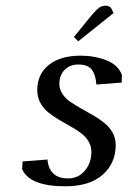

<svg xmlns="http://www.w3.org/2000/svg" viewBox="-20 -651 451 679"><path d="M58.1 -53.2 60.1 -80.1 147.9 -86.9Q150.4 -55.7 168.2 -37.8Q186 -20 221.2 -20Q256.8 -20 280 -47.4Q303.2 -74.7 303.2 -113.8Q303.2 -134.3 292.7 -151.6Q282.2 -168.9 265.4 -181.2Q248.5 -193.4 228 -204.8Q207.5 -216.3 187 -228.5Q166.5 -240.7 149.7 -254.4Q132.8 -268.1 122.3 -288.1Q111.8 -308.1 111.8 -332Q111.8 -389.2 152.8 -421.6Q193.8 -454.1 265.1 -454.1Q314.9 -454.1 356.4 -437.7Q397.9 -421.4 411.1 -386.2L410.2 -358.9L320.8 -352.1Q318.4 -386.7 304.4 -404.8Q290.5 -422.9 256.8 -422.9Q228 -422.9 209 -404.3Q189.9 -385.7 189.9 -354Q189.9 -335 200.9 -318.6Q211.9 -302.2 229.5 -290.3Q247.1 -278.3 268.3 -266.6Q289.6 -254.9 310.8 -242.4Q332 -230 349.6 -215.8Q367.2 -201.7 378.2 -181.9Q389.2 -162.1 389.2 -138.2Q389.2 -73.7 343 -33Q296.9 7.8 210.9 7.8Q84.5 7.8 58.1 -53.2ZM241.2 -520 304.2 -597.2Q320.3 -616.2 330.3 -623.5Q340.3 -630.9 354 -630.9Q358.4 -630.9 362.8 -629.2Q367.2 -627.4 369.6 -626L372.1 -624L381.8 -605L256.8 -504.9Z"/></svg>

Font: Dehuti
Style: Bold-Italic
Weight: 700
Version: Version 1.2